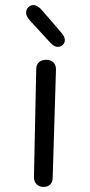

<svg xmlns="http://www.w3.org/2000/svg" viewBox="-20 -742 354 758"><path d="M114 -42 123 -468Q123 -486 133.5 -496Q144 -506 162 -506Q180 -506 190.5 -496Q201 -486 201 -468L188 -41Q188 -24 178.5 -14Q169 -4 152 -4Q135 -4 124.5 -14.5Q114 -25 114 -42ZM179 -573 100 -659Q83 -678 83 -691Q83 -704 91.5 -713Q100 -722 112 -722Q129 -722 149 -698L222 -613Q236 -597 236 -584Q236 -573 228 -565Q220 -557 209 -557Q201 -557 194.5 -560.5Q188 -564 179 -573Z"/></svg>

Font: Mali
Style: Regular
Weight: 400
Version: Version 1.000; ttfautohint (v1.6)